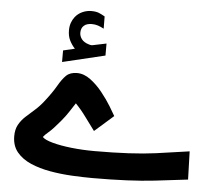

<svg xmlns="http://www.w3.org/2000/svg" viewBox="-53 -805 957 863"><g transform="rotate(5 426.0 -374.0)"><path d="M265.6 -572.8Q251 -588.4 241.5 -607.7Q231.9 -627 231.9 -652.8Q231.9 -671.9 237.3 -687Q242.7 -702.1 252 -713.9Q265.1 -730.5 284.7 -739.3Q304.2 -748 324.7 -748Q345.7 -748 358.9 -742.7Q372.1 -737.3 386.2 -729L386.7 -673.8Q372.1 -681.6 359.4 -685.8Q346.7 -689.9 331.5 -689.9Q322.8 -689.9 313 -687.5Q303.2 -685.1 295.9 -678.2Q283.7 -667 283.7 -646.5Q283.7 -631.3 293.9 -617.7Q304.2 -604 327.6 -597.2Q330.1 -596.7 332.5 -595.9Q335 -595.2 337.4 -595.2Q339.8 -595.2 341.8 -595.2L405.3 -608.4V-554.2L213.4 -508.3V-560.5ZM383.3 -211.9Q362.3 -239.7 339.8 -270.8Q317.4 -301.8 291.5 -328.6Q275.4 -304.7 264.2 -286.9Q252.9 -269 231.4 -243.2Q199.2 -204.6 181.4 -189.7Q163.6 -174.8 156.7 -165Q168 -152.8 203.4 -143.1Q238.8 -133.3 289.1 -127.7Q339.4 -122.1 394.5 -122.1Q562.5 -122.1 669.4 -136.7Q776.4 -151.4 819.8 -158.2L823.7 -31.2Q785.6 -26.4 674.3 -13.4Q563 -0.5 395.5 -0.5Q351.6 -0.5 301.5 -3.2Q251.5 -5.9 203.1 -14.4Q154.8 -22.9 115.2 -40Q75.7 -57.1 52 -85.7Q28.3 -114.3 28.3 -157.7Q28.3 -188 39.8 -209Q51.3 -230 69.8 -247.3Q88.4 -264.6 109.9 -283.2Q131.3 -301.8 150.9 -327.1Q183.1 -368.2 200.9 -399.4Q218.8 -430.7 236.3 -447.8Q253.9 -464.8 285.2 -464.8Q316.4 -464.8 345.9 -442.9Q375.5 -420.9 400.4 -389.6Q425.3 -358.4 442.9 -329.6Q460.4 -300.8 468.3 -286.6Z"/></g></svg>

Font: Vazir FD
Style: Bold-FD
Weight: 700
Designer: Saber Rastikerdar
Foundry: Saber Rastikerdar
Version: Version 30.1.0